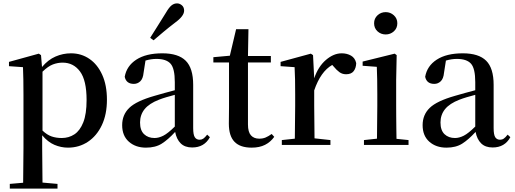

<svg xmlns="http://www.w3.org/2000/svg" viewBox="-20 -859 3051 1138"><path d="M382.8 16.1Q341.8 16.1 302.7 -0.5Q263.7 -17.1 230 -57.1V19L231.9 223.1L320.8 231V258.8H38.1V231L117.2 224.1L119.1 19V-298.8Q119.1 -349.1 118.4 -386.7Q117.7 -424.3 116.2 -460.9L33.2 -466.8V-492.2L210 -541L223.1 -532.2L229 -461.9Q265.1 -504.9 309.1 -523.9Q353 -543 400.9 -543Q461.9 -543 510 -510Q558.1 -477.1 585.9 -415.5Q613.8 -354 613.8 -268.1Q613.8 -180.7 583.5 -116.9Q553.2 -53.2 501 -18.6Q448.7 16.1 382.8 16.1ZM231.9 -434.1V-85Q258.8 -59.6 285.9 -50.3Q313 -41 346.2 -41Q387.7 -41 420.9 -62.7Q454.1 -84.5 473.6 -133.8Q493.2 -183.1 493.2 -266.1Q493.2 -382.8 454.3 -435.3Q415.5 -487.8 351.1 -487.8Q321.8 -487.8 293.5 -477.1Q265.1 -466.3 231.9 -434.1Z M870.1 -634.8Q891.1 -668.9 913.8 -704.1Q936.5 -739.3 964.4 -785.2Q981.4 -814.5 996.3 -826.7Q1011.2 -838.9 1029.3 -838.9Q1044.9 -838.9 1058.1 -827.6Q1071.3 -816.4 1071.3 -795.9Q1071.3 -763.7 1018.1 -725.1Q978.5 -694.8 948.7 -669.7Q918.9 -644.5 890.1 -620.1ZM1119.1 15.1Q1075.7 15.1 1051 -9.3Q1026.4 -33.7 1018.1 -77.1Q976.1 -31.2 938.7 -7.6Q901.4 16.1 845.2 16.1Q783.7 16.1 743.9 -19Q704.1 -54.2 704.1 -117.2Q704.1 -178.7 746.1 -219.5Q788.1 -260.3 896 -291Q923.3 -299.3 954.3 -307.6Q985.4 -315.9 1016.1 -324.2V-372.1Q1016.1 -453.1 991 -481.4Q965.8 -509.8 907.2 -509.8Q875 -509.8 842.3 -500L831.1 -428.2Q827.6 -392.1 811.3 -377Q794.9 -361.8 773.4 -361.8Q728 -361.8 719.2 -403.8Q730.5 -468.3 788.1 -505.6Q845.7 -543 942.4 -543Q1036.6 -543 1080.8 -499Q1125 -455.1 1125 -356V-100.1Q1125 -60.1 1134.8 -45.4Q1144.5 -30.8 1163.1 -30.8Q1175.3 -30.8 1185.1 -37.4Q1194.8 -43.9 1208 -61L1224.1 -45.9Q1190.9 15.1 1119.1 15.1ZM1016.1 -108.9V-296.9Q989.7 -290 965.3 -282.7Q940.9 -275.4 922.4 -268.1Q864.3 -245.6 837.2 -212.2Q810.1 -178.7 810.1 -132.8Q810.1 -86.4 834 -63.7Q857.9 -41 896 -41Q920.9 -41 948 -54.7Q975.1 -68.4 1016.1 -108.9Z M1471.7 16.1Q1403.3 16.1 1369.9 -18.6Q1336.4 -53.2 1336.4 -126Q1336.4 -152.3 1336.9 -173.3Q1337.4 -194.3 1337.4 -223.1V-488.8H1244.6V-520L1342.3 -528.8L1379.4 -686H1452.6L1449.7 -526.9H1585.4V-488.8H1449.7V-121.1Q1449.7 -76.7 1467.3 -56.9Q1484.9 -37.1 1516.6 -37.1Q1537.6 -37.1 1554 -43.9Q1570.3 -50.8 1590.3 -64.9L1605.5 -47.9Q1583.5 -17.1 1550.8 -0.5Q1518.1 16.1 1471.7 16.1Z M1726.1 0H1650.4V-28.8L1727.5 -37.1L1729.5 -231.9V-300.8Q1729.5 -352.1 1728.8 -388.2Q1728 -424.3 1726.1 -460.9L1643.1 -466.8V-492.2L1822.3 -541L1835.4 -532.2L1842.3 -395Q1866.2 -464.8 1911.9 -503.9Q1957.5 -543 2005.4 -543Q2036.6 -543 2060.5 -529.3Q2084.5 -515.6 2091.3 -484.9Q2090.3 -455.6 2076.2 -437.3Q2062 -418.9 2031.2 -418.9Q2008.8 -418.9 1991.9 -431.2Q1975.1 -443.4 1957.5 -464.8L1949.2 -474.1Q1880.4 -435.1 1842.3 -323.2V-231.9L1844.2 -39.1L1938.5 -28.8V0Z M2266.1 -654.8Q2237.8 -654.8 2217.5 -673.3Q2197.3 -691.9 2197.3 -721.2Q2197.3 -749.5 2217.5 -768.3Q2237.8 -787.1 2266.1 -787.1Q2293.9 -787.1 2314.5 -768.3Q2335 -749.5 2335 -721.2Q2335 -691.9 2314.5 -673.3Q2293.9 -654.8 2266.1 -654.8ZM2213.4 0H2137.2V-28.8L2214.4 -37.1L2216.3 -231.9V-299.8Q2216.3 -350.1 2215.6 -388.2Q2214.8 -426.3 2213.4 -462.9L2129.4 -469.2V-494.1L2319.3 -541L2331.1 -532.2L2328.1 -384.8V-231.9Q2328.1 -204.6 2328.4 -169.7Q2328.6 -134.8 2329.1 -99.6Q2329.6 -64.5 2330.1 -36.1L2401.4 -28.8V0Z M2899.9 15.1Q2856.4 15.1 2831.8 -9.3Q2807.1 -33.7 2798.8 -77.1Q2756.8 -31.2 2719.5 -7.6Q2682.1 16.1 2626 16.1Q2564.5 16.1 2524.7 -19Q2484.9 -54.2 2484.9 -117.2Q2484.9 -178.7 2526.9 -219.5Q2568.8 -260.3 2676.8 -291Q2704.1 -299.3 2735.1 -307.6Q2766.1 -315.9 2796.9 -324.2V-372.1Q2796.9 -453.1 2771.7 -481.4Q2746.6 -509.8 2688 -509.8Q2655.8 -509.8 2623 -500L2611.8 -428.2Q2608.4 -392.1 2592 -377Q2575.7 -361.8 2554.2 -361.8Q2508.8 -361.8 2500 -403.8Q2511.2 -468.3 2568.8 -505.6Q2626.5 -543 2723.1 -543Q2817.4 -543 2861.6 -499Q2905.8 -455.1 2905.8 -356V-100.1Q2905.8 -60.1 2915.5 -45.4Q2925.3 -30.8 2943.8 -30.8Q2956.1 -30.8 2965.8 -37.4Q2975.6 -43.9 2988.8 -61L3004.9 -45.9Q2971.7 15.1 2899.9 15.1ZM2796.9 -108.9V-296.9Q2770.5 -290 2746.1 -282.7Q2721.7 -275.4 2703.1 -268.1Q2645 -245.6 2617.9 -212.2Q2590.8 -178.7 2590.8 -132.8Q2590.8 -86.4 2614.7 -63.7Q2638.7 -41 2676.8 -41Q2701.7 -41 2728.8 -54.7Q2755.9 -68.4 2796.9 -108.9Z"/></svg>

Font: Source Han Serif TW SemiBold
Style: Regular
Weight: 600
Designer: Ryoko NISHIZUKA Ë•øÂ°öÊ∂ºÂ≠ê (kana & ideographs); Frank Grie√ühammer (Latin, Greek & Cyrillic); Wenlong ZHANG Âº†ÊñáÈæô 
Foundry: Adobe
Version: Version 2.003;hotconv 1.1.1;makeotfexe 2.6.0